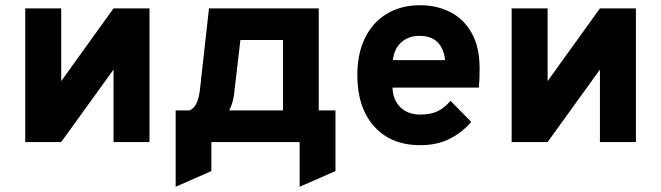

<svg xmlns="http://www.w3.org/2000/svg" viewBox="-20 -543 2528 734"><path d="M76.5 0V-511H214V-233L414 -511H551.5V0H414V-277L214 0Z M651.5 171V-121H705.5Q723.5 -130.5 732 -149.8Q740.5 -169 744 -197.5L779 -511H1198.5V-121H1262.5V111L1125.5 171V0H788V111ZM856.5 -121H1062V-390H899L875 -184.5Q873 -165.5 868 -149.8Q863 -134 856.5 -121Z M1586.5 12Q1474.5 12 1410.2 -60Q1346 -132 1346 -256Q1346 -338 1375.5 -398Q1405 -458 1459 -490.5Q1513 -523 1586.5 -523Q1650 -523 1701.5 -496.8Q1753 -470.5 1783.2 -416.8Q1813.5 -363 1813.5 -281Q1813.5 -267 1813 -247.2Q1812.5 -227.5 1810 -208H1480.5Q1482 -161 1510.5 -133Q1539 -105 1587 -105Q1625 -105 1651.2 -117Q1677.5 -129 1702.5 -157.5L1781.5 -77Q1747 -36.5 1698.8 -12.2Q1650.5 12 1586.5 12ZM1482 -313H1681.5Q1677 -357.5 1652.5 -381.8Q1628 -406 1583.5 -406Q1543 -406 1515 -382Q1487 -358 1482 -313Z M1936 0V-511H2073.5V-233L2273.5 -511H2411V0H2273.5V-277L2073.5 0Z"/></svg>

Font: Overpass ExtraBold
Style: Regular
Weight: 800
Designer: Delve Withrington, Dave Bailey, Thomas Jockin
Foundry: Delve Fonts LLC
Version: Version 4.000; ttfautohint (v1.8.3)